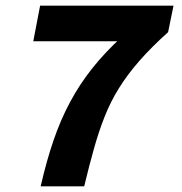

<svg xmlns="http://www.w3.org/2000/svg" viewBox="-20 -655 640 675"><path d="M123 0Q143 -88 168 -161Q193 -234 226.5 -296.5Q260 -359 304.5 -415Q349 -471 407 -524L426 -510H97L121 -635H590L571 -542Q512 -489 470 -441Q428 -393 398.5 -345.5Q369 -298 348.5 -246.5Q328 -195 311 -135Q294 -75 276 0Z"/></svg>

Font: Source Code Pro ExtraBold
Style: Italic
Weight: 800
Italic angle: -11°
Monospace: yes
Designer: Paul D. Hunt, Teo Tuominen
Foundry: Adobe Systems Incorporated
Version: Version 1.016;hotconv 1.0.116;makeotfexe 2.5.65601